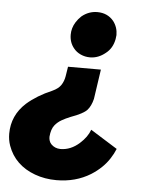

<svg xmlns="http://www.w3.org/2000/svg" viewBox="-75 -506 603 768"><g transform="rotate(5 227.0 -122.0)"><path d="M180 220Q133.5 220 93.2 205.2Q53 190.5 25.2 163.8Q-2.5 137 -16 99Q-24 76.5 -24 51Q-24 -22.5 32 -73.5Q73 -109.5 133 -135Q157 -146 167.2 -161.5Q177.5 -177 180.8 -197Q184 -217 187 -236H319L301.5 -117Q294.5 -88 279.8 -71.5Q265 -55 215 -37Q195 -29 179.5 -20Q164 -11 153 2.5Q140 18.5 137.5 49.5Q137.5 68 148 79Q162.5 94 185 94.5Q226.5 94.5 261.5 63Q291 36.5 301.5 7L409.5 74.5Q401.5 94.5 389 113.5Q363.5 153.5 317 183Q257 220 180 220ZM271 -281Q251 -281 233.5 -289Q216 -297 205 -311Q186.5 -333.5 186.5 -365Q186.5 -391.5 201 -415Q210 -429.5 222.5 -441Q250.5 -464 285 -464Q326 -464 350.5 -434.5Q369 -410.5 369 -379L367 -362.5Q360 -325.5 333.5 -305Q304.5 -281 271 -281Z"/></g></svg>

Font: Lucymar Sans
Style: Bold Italic
Weight: 700
Italic angle: -10°
Foundry: The League of Moveable Type (original font) / Main changes by Cristiano Sobral with portions from Mirco Monsees
Version: Version 2.00;August 30, 2020;FontCreator 13.0.0.2681 64-bit